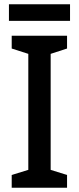

<svg xmlns="http://www.w3.org/2000/svg" viewBox="-20 -975 371 902"><path d="M309 -955H22V-877H309ZM295 -93V-153L218 -177V-722L295 -747V-807H35V-747L113 -722V-177L35 -153V-93Z"/></svg>

Font: Noto Sans Kannada UI SemiCondensed Medium
Style: Regular
Weight: 500
Width: 4
Designer: Jelle Bosma - Monotype Design Team
Foundry: Monotype Imaging Inc.
Version: Version 2.005